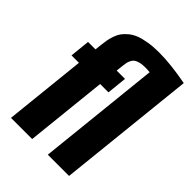

<svg xmlns="http://www.w3.org/2000/svg" viewBox="-231 -917 1026 1026"><g transform="rotate(45 282.0 -403.5)"><path d="M43 0 91.8 -464.8H35.6L47.4 -578.1H103.5L107.9 -617.7Q110.4 -639.6 113.3 -655.8Q116.2 -671.9 123.5 -693.1Q130.9 -714.4 141.6 -729.2Q152.3 -744.1 170.9 -759.8Q189.5 -775.4 214.1 -785.2Q238.8 -794.9 274.7 -801Q310.5 -807.1 355.5 -807.1Q444.3 -807.1 564.5 -784.2L481.9 0H321.3L394.5 -696.3Q377 -698.2 358.9 -698.2Q335.9 -698.2 319.8 -693.8Q303.7 -689.5 294.7 -683.1Q285.6 -676.8 279.8 -665Q273.9 -653.3 272 -643.6Q270 -633.8 268.1 -617.7L263.7 -578.1H326.7L314.9 -464.8H252L203.1 0Z"/></g></svg>

Font: Oswald
Style: Bold
Weight: 700
Designer: Vernon Adams
Foundry: Vernon Adams
Version: 3.0; ttfautohint (v0.94.23-7a4d-dirty) -l 8 -r 50 -G 200 -x 